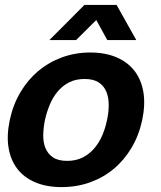

<svg xmlns="http://www.w3.org/2000/svg" viewBox="-20 -743 651 776"><path d="M19.5 -257.8Q32.7 -319.8 62.5 -370.1Q92.3 -420.4 134.8 -456.1Q177.2 -491.7 230.7 -511.2Q284.2 -530.8 344.7 -530.8Q405.8 -530.8 451.2 -511.2Q496.6 -491.7 523.9 -456.1Q551.3 -420.4 559.6 -370.1Q567.9 -319.8 554.7 -257.8Q541.5 -195.8 511.7 -145.8Q481.9 -95.7 439.5 -60.3Q397 -24.9 343.5 -5.9Q290 13.2 229 13.2Q168.5 13.2 123 -5.9Q77.6 -24.9 50.3 -60.3Q22.9 -95.7 14.6 -145.8Q6.3 -195.8 19.5 -257.8ZM161.6 -257.8Q155.3 -226.6 154.8 -197Q154.3 -167.5 163.8 -144.3Q173.3 -121.1 194.3 -106.9Q215.3 -92.8 251.5 -92.8Q287.6 -92.8 314.9 -106.9Q342.3 -121.1 361.8 -144.3Q381.3 -167.5 393.8 -197Q406.2 -226.6 412.6 -257.8Q419.4 -289.1 419.4 -318.8Q419.4 -348.6 409.9 -372.1Q400.4 -395.5 379.2 -409.7Q357.9 -423.8 321.8 -423.8Q285.6 -423.8 258.5 -409.7Q231.4 -395.5 212.2 -372.1Q192.9 -348.6 180.7 -318.8Q168.5 -289.1 161.6 -257.8ZM451.2 -723.1 530.8 -581.1H413.6L369.1 -662.1L287.6 -581.1H179.7L321.3 -723.1Z"/></svg>

Font: XB Khoramshahr
Style: Bold Italic
Weight: 700
Italic angle: -12°
Designer: Behnam
Foundry: Irmug
Version: Version 8.005 2009